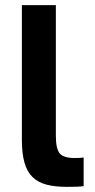

<svg xmlns="http://www.w3.org/2000/svg" viewBox="-20 -720 370 746"><path d="M240 6Q194 6 161 -2.5Q128 -11 106.5 -32Q85 -53 75 -88.5Q65 -124 65 -177V-700H197V-193Q197 -142 212 -124Q227 -106 270 -106Q281 -106 289 -106.5Q297 -107 305 -108V3Q297 5 276 5.5Q255 6 240 6Z"/></svg>

Font: Golos Text DemiBold
Style: Regular
Weight: 600
Designer: A.Korolkova, Vitaly Kuzmin
Foundry: ParaType Ltd
Version: Version 2.002